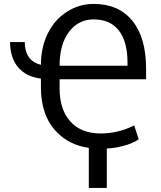

<svg xmlns="http://www.w3.org/2000/svg" viewBox="-20 -740 813 969"><path d="M428.2 208.5H519V9.8C546.4 8.3 572.8 3.9 597.7 -2.4C631.8 -10.7 659.2 -22.5 680.2 -37.1L657.2 -106.9C603 -80.1 546.9 -66.4 488.8 -66.4C422.4 -66.4 371.1 -86.4 335 -127C298.8 -167 280.8 -222.7 280.8 -294.4V-339.8H717.3V-392.6C717.3 -497.6 694.3 -578.1 647.9 -635.3C601.6 -691.9 536.6 -720.2 452.6 -720.2C403.8 -720.2 358.9 -707 317.9 -680.7C276.4 -654.3 244.1 -617.7 221.2 -571.3C198.2 -524.4 186.5 -471.7 186.5 -413.1C129.9 -426.3 105 -469.2 105 -527.8H30.8C30.8 -422.4 86.9 -355.5 186.5 -343.3V-298.8C186.5 -202.1 213.9 -126.5 268.1 -71.8C309.6 -29.3 363.3 -2.9 428.2 6.3ZM280.8 -408.2C280.8 -480 296.4 -536.6 328.1 -579.1C359.9 -621.1 401.4 -642.1 452.6 -642.1C564 -642.1 623.5 -565.4 623.5 -424.3V-408.2Z"/></svg>

Font: Roboto
Style: Regular
Weight: 400
Designer: Google
Version: Version 2.137; 2017